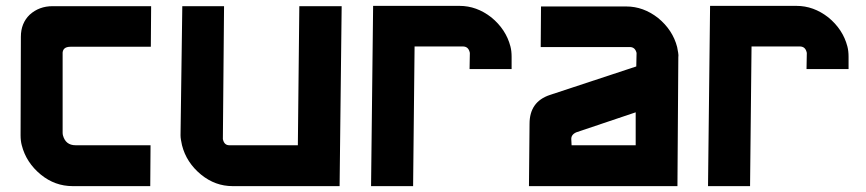

<svg xmlns="http://www.w3.org/2000/svg" viewBox="-20 -633 2946 653"><path d="M492 -139 491 0H227Q167 0 119 -39Q69 -80 54 -139Q50 -154 50 -173L51 -508Q51 -554 81 -583Q113 -612 159 -612H494L493 -474H220Q191 -474 193 -448V-182Q193 -177 194 -173Q203 -139 237 -139Z M771 0Q712 0 664 -39Q614 -80 599 -139Q597 -149 595.5 -157Q594 -165 594 -173L600 -612H742L738 -160L739 -156Q744 -139 760 -139H993L998 -612H1142L1135 0Z M1390 -475 1385 0H1242L1249 -613H1543Q1601 -613 1651 -574Q1701 -533 1716 -475Q1720 -460 1720 -440V-398H1577L1578 -453L1577 -457Q1572 -475 1554 -475Z M2145 -453Q2140 -473 2122 -473H1819L1820 -611H2110Q2168 -611 2218 -572Q2268 -531 2283 -473Q2285 -462 2286.5 -453.5Q2288 -445 2287 -438L2284 0H1779L1781 -212Q1781 -287 1850 -310L2144 -407ZM1940 -183Q1922 -175 1923 -159L1924 -139H2142V-251Z M2536 -475 2531 0H2388L2395 -613H2689Q2747 -613 2797 -574Q2847 -533 2862 -475Q2866 -460 2866 -440V-398H2723L2724 -453L2723 -457Q2718 -475 2700 -475Z"/></svg>

Font: Covid19
Style: Regular
Weight: 400
Designer: Peter Wiegel
Foundry: (c) CAT - Ing. Peter Wiegel.  for Rudolf Maass + Partner GmbH
Version: Version 001.000